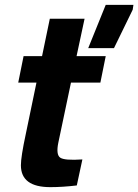

<svg xmlns="http://www.w3.org/2000/svg" viewBox="-20 -758 569 790"><path d="M529 -738 526 -718 449 -560H343L415 -738ZM55 -418 77 -527H153L185 -681H328L295 -527H415L393 -418H272L220 -171Q210 -122 227.5 -109.5Q245 -97 319 -102L296 5Q238 12 187 12Q66 12 66 -78Q66 -113 86 -206L130 -418Z"/></svg>

Font: Nacelle Bold
Style: Italic
Weight: 700
Italic angle: -12°
Designer: Sora Sagano
Foundry: Sora Sagano
Version: Version 1.000;FEAKit 1.0